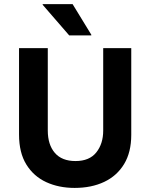

<svg xmlns="http://www.w3.org/2000/svg" viewBox="-20 -911 737 941"><path d="M345.8 10Q268.3 10 206.7 -18.3Q145 -46.7 109.2 -104.6Q73.3 -162.5 73.3 -251.7V-675H214.2V-271.7Q214.2 -201.7 248.8 -161.7Q283.3 -121.7 350 -121.7Q418.3 -121.7 452.1 -164.2Q485.8 -206.7 485.8 -270.8V-675H623.3V-250Q623.3 -165 588.3 -107.1Q553.3 -49.2 490.8 -19.6Q428.3 10 345.8 10ZM319.2 -737.5 189.2 -887.5V-890.8H335.8L427.5 -740.8V-737.5Z"/></svg>

Font: Funnel Sans
Style: Bold
Weight: 700
Designer: NORD ID, Kristian Moeller
Foundry: Dicotype
Version: Version 1.000